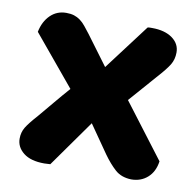

<svg xmlns="http://www.w3.org/2000/svg" viewBox="-62 -552 640 626"><g transform="rotate(10 257.5 -239.0)"><path d="M76 -141Q98 -167 120 -193.5Q142 -220 165 -246L28 -411Q35 -446 56.5 -467Q78 -488 109 -488Q124 -488 135 -484.5Q146 -481 155.5 -474Q165 -467 173.5 -456.5Q182 -446 192 -433L264 -336L378 -487Q382 -488 386 -488Q390 -488 393 -488Q435 -488 460 -470Q485 -452 485 -423Q485 -400 474 -382Q463 -364 434 -332L356 -243L492 -64Q487 -29 465 -9.5Q443 10 411 10Q378 9 357.5 -9.5Q337 -28 317 -56L253 -148L143 7Q139 7 133 7.5Q127 8 123 8Q78 8 54 -11Q30 -30 30 -58Q30 -79 40 -95.5Q50 -112 76 -141Z"/></g></svg>

Font: Baloo Paaji 2
Style: Bold
Weight: 700
Designer: Shuchita Grover, Noopur Datye and Ek Type
Foundry: Ek Type
Version: Version 1.640;hotconv 1.0.111;makeotfexe 2.5.65597; ttfautoh